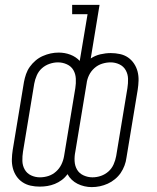

<svg xmlns="http://www.w3.org/2000/svg" viewBox="-20 -755 640 785"><path d="M355 10Q340 10 325 6.5Q310 3 297 -3.5Q284 -10 273.5 -20Q263 -30 256 -43Q246 -29 232.5 -19Q219 -9 204 -3Q189 3 173.5 5.5Q158 8 142 8Q142 8 142 8Q142 8 142 8Q123 8 105 4Q87 0 72 -10Q57 -20 47 -35Q37 -50 32.5 -67.5Q28 -85 28.5 -104Q29 -123 32 -142L78 -420Q81 -436 86.5 -452Q92 -468 102 -482Q112 -496 125.5 -507.5Q139 -519 155 -526Q171 -533 187 -536.5Q203 -540 220 -540Q245 -540 267.5 -531.5Q290 -523 306 -506L338 -697H275V-735H387L351 -516Q369 -528 390.5 -533Q412 -538 433 -538Q433 -538 433 -538Q433 -538 433 -538Q452 -538 470.5 -534Q489 -530 503.5 -520Q518 -510 528 -495Q538 -480 542.5 -462.5Q547 -445 546.5 -426Q546 -407 543 -388L497 -110Q495 -94 489 -78Q483 -62 473.5 -48Q464 -34 450 -22.5Q436 -11 420.5 -4Q405 3 388.5 6.5Q372 10 355 10ZM143 -30Q161 -30 178 -35.5Q195 -41 209 -53.5Q223 -66 231 -82.5Q239 -99 242 -117L288 -395Q291 -414 290 -433.5Q289 -453 280 -468.5Q271 -484 253.5 -492Q236 -500 217 -500Q200 -500 182.5 -494Q165 -488 151.5 -476Q138 -464 130.5 -447Q123 -430 120 -413L74 -135Q71 -116 71.5 -97Q72 -78 81 -62Q90 -46 107 -38Q124 -30 143 -30ZM358 -30Q376 -30 393 -36Q410 -42 423.5 -54Q437 -66 444.5 -83Q452 -100 455 -117L501 -395Q504 -414 503.5 -433Q503 -452 494 -468Q485 -484 468 -492Q451 -500 432 -500Q415 -500 397.5 -494.5Q380 -489 366 -476.5Q352 -464 344 -447.5Q336 -431 334 -413L288 -135Q284 -116 285 -96.5Q286 -77 295 -61.5Q304 -46 321.5 -38Q339 -30 358 -30Z"/></svg>

Font: Iosevka Curly Slab XLtExObl
Style: Regular
Weight: 200
Width: 7
Italic angle: -9°
Monospace: yes
Designer: Belleve Invis
Foundry: Belleve Invis
Version: Version 11.0.0; ttfautohint (v1.8.3)